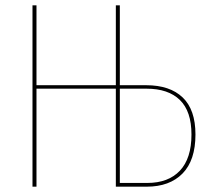

<svg xmlns="http://www.w3.org/2000/svg" viewBox="-20 -701 797 721"><path d="M714 -196Q714 -99 665.5 -49.5Q617 0 531 0H415V-368H117V0H102V-681H117V-381H415V-681H430V-381H529Q618 -381 666 -335Q714 -289 714 -196ZM699 -196Q699 -283 655.5 -325.5Q612 -368 530 -368H430V-14H533Q612 -14 655.5 -60Q699 -106 699 -196Z"/></svg>

Font: Fira Sans Compressed Hair
Style: Regular
Weight: 100
Width: 1
Designer: bBox Type GmbH & Carrois Corporate GbR & Edenspiekermann AG
Foundry: bBox Type GmbH & Carrois Corporate GbR & Edenspiekermann AG
Version: Version 4.301